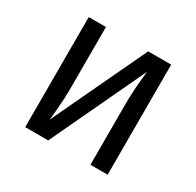

<svg xmlns="http://www.w3.org/2000/svg" viewBox="-125 -690 849 831"><g transform="rotate(30 300.0 -275.0)"><path d="M94 0V-550H180V-250Q180 -221 178.5 -189Q177 -157 174.5 -128.5Q172 -100 169 -80L391 -550H506V0H420V-300Q420 -329 421.5 -361Q423 -393 426 -422.5Q429 -452 431 -471L209 0Z"/></g></svg>

Font: JetBrains Mono Zero
Style: Regular-Zero
Weight: 400
Designer: Philipp Nurullin, Konstantin Bulenkov
Foundry: JetBrains
Version: Version 2.211